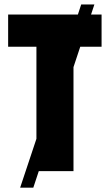

<svg xmlns="http://www.w3.org/2000/svg" viewBox="-20 -780 500 875"><path d="M314.9 0H156.7L131.8 75.2H71.8L146 -147.5V-566.9H17.1V-713.9H335L350.1 -759.8H410.2L395 -713.9H442.9V-566.9H345.7L314.9 -474.1Z"/></svg>

Font: Open Sans Condensed ExtraBold
Style: Regular
Weight: 800
Width: 3
Designer: Monotype Design Team
Foundry: Monotype Imaging Inc.
Version: Version 3.000; ttfautohint (v1.8.4)